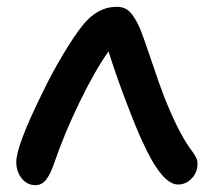

<svg xmlns="http://www.w3.org/2000/svg" viewBox="-20 -520 613 564"><path d="M84 23.9Q59.6 23.9 43.7 3.9Q27.8 -16.1 27.8 -43.9Q27.8 -91.8 104 -246.1Q131.3 -303.2 164.6 -358.9Q197.8 -414.6 222.2 -444.8Q265.6 -500 323.2 -500Q346.7 -500 361.3 -485.1Q376 -470.2 390.1 -439Q400.9 -413.1 424.6 -342.3Q448.2 -271.5 461.9 -236.8Q502 -135.3 537.1 -85.9Q555.7 -61 558.6 -50.8Q560.1 -45.4 560.1 -39.1Q560.1 -13.2 543 4.4Q525.9 22 502.9 22Q455.6 22 398.9 -103Q380.4 -142.1 348.9 -225.3Q317.4 -308.6 298.8 -369.1Q258.8 -312.5 214.1 -220.7Q169.4 -128.9 138.2 -38.1Q127.9 -8.3 115.5 7.8Q103 23.9 84 23.9Z"/></svg>

Font: Shantell Sans Bouncy
Style: Regular
Weight: 500
Designer: Stephen Nixon, Anya Danilova, Shantell Martin
Foundry: Arrow Type
Version: Version 1.006;[9816181b4]